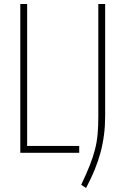

<svg xmlns="http://www.w3.org/2000/svg" viewBox="-20 -760 622 955"><path d="M81 -740H115V-34H374V0H81ZM384 159Q410 104 426.5 62.5Q443 21 452.5 -16.5Q462 -54 465.5 -92.5Q469 -131 469 -180V-740H503V-180Q503 -87 480 -1.5Q457 84 408 175Z"/></svg>

Font: Encode Sans Compressed
Style: Thin
Weight: 100
Designer: Pablo Impallari, Andres Torresi
Foundry: Pablo Impallari, Andres Torresi
Version: Version 1.000; ttfautohint (v1.00) -l 8 -r 50 -G 200 -x 14 -